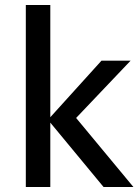

<svg xmlns="http://www.w3.org/2000/svg" viewBox="-20 -746 552 766"><path d="M83 -726.1H180.7V-278.3L384.8 -503.9H501L283.7 -275.4L512.2 0H393.1L180.7 -256.8V0H83Z"/></svg>

Font: Inder
Style: Regular
Weight: 400
Designer: Irina Smirnova
Foundry: Irina Smirnova
Version: Version 1.001